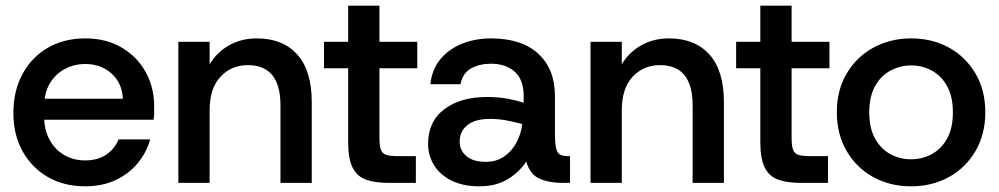

<svg xmlns="http://www.w3.org/2000/svg" viewBox="-20 -643 3511 675"><path d="M279 12Q205 12 148.5 -20.5Q92 -53 59.5 -111Q27 -169 27 -246Q27 -323 59 -382.5Q91 -442 148 -475Q205 -508 280 -508Q353 -508 407.5 -476Q462 -444 492 -390Q522 -336 522 -269Q522 -259 522 -247.5Q522 -236 520 -222H108V-296H412Q409 -352 371.5 -385Q334 -418 280 -418Q241 -418 208 -400.5Q175 -383 155 -349.5Q135 -316 135 -264V-236Q135 -186 155 -150.5Q175 -115 207.5 -97Q240 -79 279 -79Q323 -79 353 -99Q383 -119 397 -153H508Q495 -106 463.5 -68.5Q432 -31 385.5 -9.5Q339 12 279 12Z M607 0V-496H717V-417Q742 -459 785 -483.5Q828 -508 883 -508Q974 -508 1025 -451.5Q1076 -395 1076 -284V0H966V-273Q966 -343 937.5 -378.5Q909 -414 851 -414Q793 -414 755 -373Q717 -332 717 -256V0Z M1346 0Q1300 0 1268 -11Q1236 -22 1220 -53Q1204 -84 1204 -143V-403H1119V-496H1204V-623H1314V-496H1447V-403H1314V-158Q1314 -129 1319.5 -115.5Q1325 -102 1339.5 -98Q1354 -94 1382 -94H1442V0Z M1665 12Q1607 12 1566.5 -8.5Q1526 -29 1505.5 -63Q1485 -97 1485 -137Q1485 -216 1542 -259Q1599 -302 1692 -302Q1734 -302 1767 -295.5Q1800 -289 1821 -282V-305Q1821 -363 1789.5 -391Q1758 -419 1706 -419Q1667 -419 1637 -403Q1607 -387 1599 -347H1493Q1499 -401 1529.5 -436.5Q1560 -472 1606 -490Q1652 -508 1706 -508Q1814 -508 1872.5 -454Q1931 -400 1931 -305V-175Q1931 -137 1935.5 -120Q1940 -103 1950.5 -98.5Q1961 -94 1979 -94H1984V0H1960Q1910 0 1876.5 -15Q1843 -30 1830 -75Q1806 -38 1765 -13Q1724 12 1665 12ZM1687 -74Q1725 -74 1752 -92.5Q1779 -111 1795.5 -141.5Q1812 -172 1816 -207Q1794 -213 1764 -219Q1734 -225 1703 -225Q1650 -225 1623 -203Q1596 -181 1596 -145Q1596 -114 1620 -94Q1644 -74 1687 -74Z M2056 0V-496H2166V-417Q2191 -459 2234 -483.5Q2277 -508 2332 -508Q2423 -508 2474 -451.5Q2525 -395 2525 -284V0H2415V-273Q2415 -343 2386.5 -378.5Q2358 -414 2300 -414Q2242 -414 2204 -373Q2166 -332 2166 -256V0Z M2795 0Q2749 0 2717 -11Q2685 -22 2669 -53Q2653 -84 2653 -143V-403H2568V-496H2653V-623H2763V-496H2896V-403H2763V-158Q2763 -129 2768.5 -115.5Q2774 -102 2788.5 -98Q2803 -94 2831 -94H2891V0Z M3183 12Q3109 12 3050 -20.5Q2991 -53 2956.5 -112Q2922 -171 2922 -248Q2922 -326 2956.5 -384.5Q2991 -443 3050.5 -475.5Q3110 -508 3183 -508Q3258 -508 3316.5 -475.5Q3375 -443 3409.5 -384.5Q3444 -326 3444 -248Q3444 -171 3409.5 -112Q3375 -53 3316 -20.5Q3257 12 3183 12ZM3182 -83Q3223 -83 3256.5 -101.5Q3290 -120 3310 -156.5Q3330 -193 3330 -248Q3330 -303 3310 -339.5Q3290 -376 3256.5 -394.5Q3223 -413 3184 -413Q3144 -413 3110 -394.5Q3076 -376 3056 -339.5Q3036 -303 3036 -248Q3036 -193 3056 -156.5Q3076 -120 3109.5 -101.5Q3143 -83 3182 -83Z"/></svg>

Font: Host Grotesk Light Medium
Style: Regular
Weight: 500
Version: Version 1.003